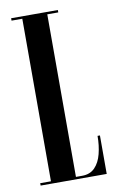

<svg xmlns="http://www.w3.org/2000/svg" viewBox="-82 -746 483 791"><g transform="rotate(-10 160.0 -350.0)"><path d="M22.5 0V-10H67.5V-690H22.5V-700H218V-690H172V-10H198Q231.5 -10 251.5 -30.8Q271.5 -51.5 280.2 -86Q289 -120.5 289 -161H299V0Z"/></g></svg>

Font: Imbue 100pt SemiBold
Style: Regular
Weight: 600
Designer: Tyler Finck
Foundry: Etcetera Type Company
Version: Version 1.102; ttfautohint (v1.8.3)